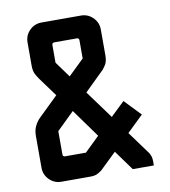

<svg xmlns="http://www.w3.org/2000/svg" viewBox="-78 -752 727 819"><g transform="rotate(-10 285.5 -342.0)"><path d="M48.8 -73.2V-210Q48.8 -235.4 56.9 -252.2Q64.9 -269 73 -277.6Q81.1 -286.1 81.1 -286.1L164.6 -367.2L103.5 -450.7Q103.5 -450.7 93.3 -467Q83 -483.4 83 -507.8V-610.4Q83 -640.6 104.5 -662.1Q126 -683.6 156.2 -683.6H327.1Q357.4 -683.6 378.9 -662.1Q400.4 -640.6 400.4 -610.4V-498Q400.4 -470.2 389.6 -455.3Q378.9 -440.4 378.9 -440.4L293 -356.4L381.8 -234.9L442.4 -293L509.8 -222.7L439.5 -154.8L512.7 -54.7Q512.7 -54.7 517.6 -44.4Q522.5 -34.2 522.5 -17.1V0H431.2L368.7 -86.4L296.9 -17.1Q296.9 -17.1 283.4 -8.5Q270 0 249.5 0H122.1Q91.8 0 70.3 -21.5Q48.8 -43 48.8 -73.2ZM292.5 -590.8H195.8Q185.5 -590.8 185.5 -580.6V-504.4L234.9 -436.5L302.7 -502V-580.6Q302.7 -590.8 292.5 -590.8ZM146.5 -114.3Q146.5 -104 156.7 -104H246.6L310.5 -166L222.2 -288.6L146.5 -214.8Z"/></g></svg>

Font: California Gothic
Style: Regular
Weight: 400
Version: Version 2.2;